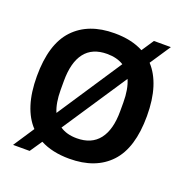

<svg xmlns="http://www.w3.org/2000/svg" viewBox="-137 -855 980 1023"><g transform="rotate(20 353.0 -343.5)"><path d="M47 45 125 -73Q84 -116 62.5 -183.5Q41 -251 41 -343Q41 -525 123 -612Q205 -699 353 -699Q450 -699 517 -663L563 -732H659L581 -615Q622 -571 643.5 -503Q665 -435 665 -343Q665 -162 583.5 -75Q502 12 353 12Q256 12 188 -24L141 45ZM185 -318Q185 -243 206 -194L447 -558Q409 -582 353 -582Q269 -582 227 -527.5Q185 -473 185 -368ZM353 -104Q437 -104 479.5 -159Q522 -214 522 -318V-368Q522 -444 500 -494L258 -130Q296 -104 353 -104Z"/></g></svg>

Font: Archivo SemiCondensed
Style: Bold
Weight: 680
Width: 4
Designer: Hector Gatti
Foundry: Omnibus-Type
Version: Version 2.001; ttfautohint (v1.8.3)